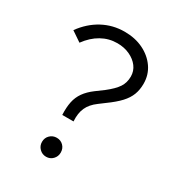

<svg xmlns="http://www.w3.org/2000/svg" viewBox="-172 -815 856 931"><g transform="rotate(30 256.0 -350.0)"><path d="M193 -207Q191 -249 197.5 -280Q204 -311 222 -336.5Q240 -362 271 -385L313 -416Q354 -448 371 -474Q388 -500 388 -534Q388 -565 370 -589Q352 -613 321 -627.5Q290 -642 251 -642Q204 -642 163 -619Q122 -596 90 -552L34 -590Q75 -647 131.5 -677.5Q188 -708 254 -708Q313 -708 359 -685.5Q405 -663 432 -624Q459 -585 459 -535Q459 -501 448.5 -473.5Q438 -446 414 -420Q390 -394 347 -363L315 -339Q281 -314 267 -283Q253 -252 256 -207ZM226 8Q204 8 188.5 -7.5Q173 -23 173 -45Q173 -68 188.5 -83Q204 -98 226 -98Q248 -98 263 -83Q278 -68 278 -45Q278 -23 263 -7.5Q248 8 226 8Z"/></g></svg>

Font: Red Hat Text VF
Style: Regular
Weight: 300
Designer: Pentagram, MCKL
Foundry: Pentagram, MCKL
Version: Version 1.023